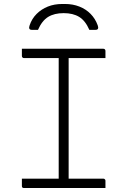

<svg xmlns="http://www.w3.org/2000/svg" viewBox="-20 -945 640 965"><path d="M325 -20H272L275 -31Q275 -51 275 -72Q275 -93 275 -114Q275 -185 275 -255.5Q275 -326 275 -396.5Q275 -467 275 -538Q275 -609 275 -680H331L325 -669Q325 -653 325 -636Q325 -619 325 -602Q325 -529 325 -456.5Q325 -384 325 -311Q325 -238 325 -165.5Q325 -93 325 -20ZM510 0H101Q98 0 96 -0.5Q94 -1 92.5 -2.5Q91 -4 90.5 -6Q90 -8 90 -11Q90 -18 90 -23.5Q90 -29 90 -35Q90 -41 90 -47H499Q503 -47 505 -45.5Q507 -44 508.5 -42Q510 -40 510 -36Q510 -30 510 -24Q510 -18 510 -12.5Q510 -7 510 0ZM90 -700H499Q504 -700 507 -697Q510 -694 510 -689Q510 -684 510 -679.5Q510 -675 510 -671Q510 -667 510 -662.5Q510 -658 510 -653H101Q96 -653 93 -656Q90 -659 90 -664Q90 -669 90 -673.5Q90 -678 90 -682Q90 -686 90 -690.5Q90 -695 90 -700ZM171 -795Q163 -795 155.5 -795Q148 -795 140 -795Q130 -795 127.5 -801Q125 -807 129 -818Q140 -851 164 -875Q188 -899 220.5 -912Q253 -925 293 -925H307Q346 -925 379 -912Q412 -899 435.5 -875Q459 -851 471 -818Q475 -807 472.5 -801Q470 -795 460 -795Q452 -795 444.5 -795Q437 -795 429 -795Q409 -841 378 -860Q347 -879 300 -879Q253 -879 222 -860Q191 -841 171 -795Z"/></svg>

Font: Recursive Monospace Light
Style: Regular
Weight: 300
Version: Version 1.047